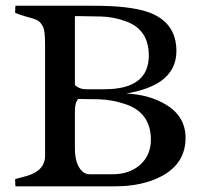

<svg xmlns="http://www.w3.org/2000/svg" viewBox="-20 -656 717 676"><path d="M138.7 -499.5Q138.7 -549.8 130.6 -563.7Q122.6 -577.6 114.3 -582.8Q106 -587.9 94.2 -591.3Q82.5 -594.7 67.4 -598.9Q52.2 -603 33.2 -610.8L34.2 -635.7H311.5Q434.6 -635.7 499 -614.3Q601.1 -579.6 601.1 -476.1Q601.1 -408.2 544.4 -369.1Q501 -339.8 424.8 -326.7Q504.4 -323.2 563.5 -288.1Q633.3 -246.6 633.3 -170.4Q633.3 -81.1 549.8 -36.1Q481.9 0 385.7 0H34.2L33.2 -25.4Q50.8 -30.3 69.3 -35.2Q87.9 -40 103.5 -48.8Q138.7 -68.4 138.7 -107.9ZM255.9 -307.6Q243.7 -296.9 243.7 -264.6V-133.8Q243.7 -76.2 270.5 -51.8Q280.8 -42.5 297.4 -42.5H376.5Q434.1 -42.5 471.7 -74.2Q511.2 -108.4 511.2 -164.1Q511.2 -258.8 422.4 -289.1Q374.5 -305.2 328.1 -306.4Q281.7 -307.6 255.9 -307.6ZM347.7 -341.8Q503.9 -341.8 503.9 -460.4Q503.9 -552.2 422.9 -581.1Q380.4 -596.7 335.9 -597.9Q291.5 -599.1 266.1 -599.1H243.7V-356.4Q259.3 -341.8 282.7 -341.8Z"/></svg>

Font: RadleyRegular
Style: Regular
Weight: 400
Designer: vernon adams
Foundry: vernon adams
Version: Version 1.000;PS 001.001;hotconv 1.0.56